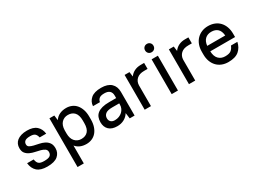

<svg xmlns="http://www.w3.org/2000/svg" viewBox="-43 -1442 3201 2389"><g transform="rotate(-30 1558.0 -248.0)"><path d="M245 8Q148 8 100.5 -35Q53 -78 45 -155H139Q143 -133 149.5 -117Q156 -101 168 -91Q180 -81 199 -76.5Q218 -72 245 -72Q306 -72 328.5 -89.5Q351 -107 351 -140Q351 -170 329 -185.5Q307 -201 274 -210Q241 -219 203 -226.5Q165 -234 132 -249Q99 -264 77 -290.5Q55 -317 55 -365Q55 -396 66.5 -422Q78 -448 101.5 -467Q125 -486 161 -497Q197 -508 245 -508Q335 -508 381 -466.5Q427 -425 435 -355H341Q333 -392 313 -410Q293 -428 245 -428Q191 -428 170 -411Q149 -394 149 -365Q149 -338 171 -325.5Q193 -313 226 -305Q259 -297 297 -289.5Q335 -282 368 -266Q401 -250 423 -220.5Q445 -191 445 -140Q445 -75 397 -33.5Q349 8 245 8Z M807 8Q708 8 655 -57V200H565V-500H635L644 -428Q670 -468 712 -488Q754 -508 808 -508Q850 -508 886.5 -492.5Q923 -477 949 -446.5Q975 -416 990 -371.5Q1005 -327 1005 -269V-231Q1005 -173 990 -128.5Q975 -84 948.5 -53.5Q922 -23 885.5 -7.5Q849 8 807 8ZM783 -78Q843 -78 877 -115Q911 -152 911 -231V-269Q911 -347 877 -384.5Q843 -422 783 -422Q729 -422 693 -385Q657 -348 655 -276V-231Q655 -157 691 -117.5Q727 -78 783 -78Z M1250 8Q1172 8 1131 -31.5Q1090 -71 1090 -140Q1090 -178 1102 -208.5Q1114 -239 1140.5 -260Q1167 -281 1208.5 -292Q1250 -303 1310 -303H1410V-340Q1410 -382 1385.5 -405Q1361 -428 1310 -428Q1259 -428 1236.5 -409Q1214 -390 1210 -360H1110Q1114 -424 1162.5 -466Q1211 -508 1310 -508Q1404 -508 1452 -463Q1500 -418 1500 -340V0H1430L1419 -82Q1392 -39 1348.5 -15.5Q1305 8 1250 8ZM1260 -72Q1293 -72 1320.5 -83Q1348 -94 1368 -112.5Q1388 -131 1399 -156Q1410 -181 1410 -209V-227H1310Q1241 -227 1212.5 -203.5Q1184 -180 1184 -142Q1184 -110 1204 -91Q1224 -72 1260 -72Z M1645 -500H1715L1724 -432Q1750 -469 1790 -488.5Q1830 -508 1880 -508H1930V-422H1880Q1811 -422 1774 -388Q1737 -354 1735 -300V0H1645Z M2033 -500H2123V0H2033ZM2078 -576Q2052 -576 2035 -593Q2018 -610 2018 -636Q2018 -662 2035 -679Q2052 -696 2078 -696Q2104 -696 2121 -679Q2138 -662 2138 -636Q2138 -610 2121 -593Q2104 -576 2078 -576Z M2281 -500H2351L2360 -432Q2386 -469 2426 -488.5Q2466 -508 2516 -508H2566V-422H2516Q2447 -422 2410 -388Q2373 -354 2371 -300V0H2281Z M2846 8Q2796 8 2754.5 -8.5Q2713 -25 2683.5 -56Q2654 -87 2637.5 -131Q2621 -175 2621 -231V-269Q2621 -324 2637.5 -368Q2654 -412 2684 -443Q2714 -474 2755 -491Q2796 -508 2846 -508Q2896 -508 2937.5 -491.5Q2979 -475 3008.5 -444Q3038 -413 3054.5 -368.5Q3071 -324 3071 -269V-221H2715Q2717 -148 2753 -111Q2789 -74 2846 -74Q2905 -74 2932 -95Q2959 -116 2974 -155H3066Q3051 -81 2999 -36.5Q2947 8 2846 8ZM2846 -426Q2792 -426 2757.5 -394.5Q2723 -363 2716 -299H2975Q2969 -365 2936 -395.5Q2903 -426 2846 -426Z"/></g></svg>

Font: Retni Sans Medium
Style: Regular
Weight: 500
Designer: Vitaly Kuzmin
Foundry: ParaType Ltd.
Version: Version 1.00;March 2, 2019;FontCreator 11.5.0.2425 64-bit; t